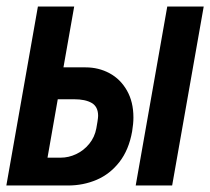

<svg xmlns="http://www.w3.org/2000/svg" viewBox="-24 -570 646 590"><path d="M92.5 -550H204L171 -363H239Q279 -363 312.5 -345Q346 -327 366 -292Q386 -257 386 -209Q386 -190 382 -166Q372 -109.5 343 -72.2Q314 -35 273 -17.5Q232 0 185 0H-4.5ZM272 -175.5 275.5 -196Q277.5 -209 277.5 -214Q277.5 -242 258 -253.5Q238.5 -265 203.5 -265H153.5L122 -85.5H162.5Q187 -85.5 210.2 -96.5Q233.5 -107.5 250.2 -128Q267 -148.5 272 -175.5ZM490 -550H602L505 0H393Z"/></svg>

Font: JuliaMono ExtraBold
Style: Italic
Weight: 800
Italic angle: -9°
Monospace: yes
Designer: cormullion
Foundry: corm
Version: Version 0.057; ttfautohint (v1.8.4)